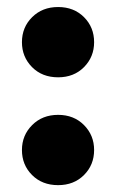

<svg xmlns="http://www.w3.org/2000/svg" viewBox="-20 -528 339 560"><path d="M149.5 -193Q195.5 -193 225 -163.2Q254.5 -133.5 254.5 -90.5Q254.5 -47 225 -17.5Q195.5 12 149.5 12Q103 12 73.5 -17.5Q44 -47 44 -90.5Q44 -133.5 73.8 -163.2Q103.5 -193 149.5 -193ZM149.5 -507.5Q195.5 -507.5 225 -478Q254.5 -448.5 254.5 -405Q254.5 -362 225 -332.2Q195.5 -302.5 149.5 -302.5Q103 -302.5 73.5 -332.2Q44 -362 44 -405Q44 -448.5 73.8 -478Q103.5 -507.5 149.5 -507.5Z"/></svg>

Font: Newsreader 60pt ExtraBold
Style: Regular
Weight: 800
Designer: Hugues Gentile
Foundry: Production Type
Version: Version 1.003